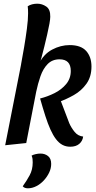

<svg xmlns="http://www.w3.org/2000/svg" viewBox="-20 -774 519 1039"><path d="M8 12 96 -435 190 -428Q216 -481 262 -505.5Q308 -530 357 -530Q418 -530 446.5 -498Q475 -466 475 -414Q475 -359 448 -321Q421 -283 379.5 -259.5Q338 -236 295 -221L197 -241Q237 -251 275 -270Q313 -289 338 -319Q363 -349 363 -390Q363 -453 302 -453Q263 -453 238 -427.5Q213 -402 199 -361.5Q185 -321 176 -278L122 0ZM360 20Q337 20 318 10Q299 0 283 -21Q267 -42 253 -73Q239 -104 225.5 -146Q212 -188 197 -241H304L355 -107Q366 -82 384 -60Q402 -38 430 -35Q427 -11 409 4.5Q391 20 360 20ZM190 -416 94 -426Q102 -468 110.5 -518.5Q119 -569 125.5 -618Q132 -667 132 -702Q132 -714 131.5 -723Q131 -732 130 -740Q140 -747 153.5 -750.5Q167 -754 182 -754Q208 -754 230.5 -738.5Q253 -723 252 -683Q252 -671 247.5 -645.5Q243 -620 235.5 -588Q228 -556 220 -522.5Q212 -489 204 -460.5Q196 -432 190 -416ZM131 245Q122 245 115 242.5Q108 240 103 234Q124 205 140.5 174.5Q157 144 157 105Q157 94 156 86Q155 78 151 68Q160 63 173.5 60Q187 57 199 57Q223 57 240 70.5Q257 84 257 113Q257 137 246 160Q235 183 217 202.5Q199 222 176.5 233.5Q154 245 131 245Z"/></svg>

Font: Sansita Swashed Light
Style: Regular
Weight: 400
Version: Version 1.003